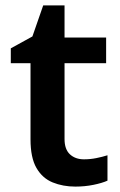

<svg xmlns="http://www.w3.org/2000/svg" viewBox="-20 -681 446 711"><path d="M291 -91Q314 -91 336.5 -95.5Q359 -100 378 -106V-12Q358 -3 326 3.5Q294 10 259 10Q213 10 175 -5.5Q137 -21 115 -59Q93 -97 93 -165V-447H20V-502L100 -546L140 -661H219V-542H373V-447H219V-166Q219 -128 239 -109.5Q259 -91 291 -91Z"/></svg>

Font: Noto Sans Malayalam SemiBold
Style: Regular
Weight: 600
Designer: Jelle Bosma - Monotype Design Team
Foundry: Monotype Imaging Inc.
Version: Version 2.104; ttfautohint (v1.8.4.7-5d5b)